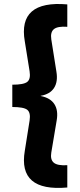

<svg xmlns="http://www.w3.org/2000/svg" viewBox="-20 -825 398 960"><path d="M316.5 112.5Q69 134.5 104 -71L128 -222.5Q134 -261.5 116.5 -275.8Q99 -290 41.5 -290V-401.5Q99 -401.5 116.5 -415.8Q134 -430 128 -468.5L104 -618Q68 -824.5 316.5 -803V-691Q268 -694.5 249.5 -679.2Q231 -664 236.5 -628L262 -467Q270.5 -416.5 250.2 -385.2Q230 -354 183.5 -346V-345Q232 -335.5 252 -304.2Q272 -273 263.5 -223.5L236.5 -62.5Q230.5 -27 249 -11.5Q267.5 4 316.5 1Z"/></svg>

Font: Geologica
Style: Bold
Weight: 700
Designer: Sindre Bremnes, Frode Helland
Foundry: Monokrom Skriftforlag AS
Version: Version 1.010; ttfautohint (v1.8.4.7-5d5b);gftools[0.9.28]